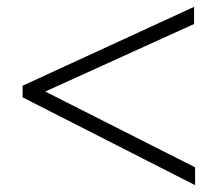

<svg xmlns="http://www.w3.org/2000/svg" viewBox="-20 -587 640 560"><path d="M549 -47 46 -303V-337L546 -567V-517L112 -320L549 -99Z"/></svg>

Font: Inconsolata Expanded Light
Style: Regular
Weight: 300
Width: 7
Monospace: yes
Designer: Raph Levien, Cyreal, Brenton Simpson
Foundry: Raph Levien, Cyreal, Google
Version: Version 3.001; ttfautohint (v1.8.2.53-6de2)